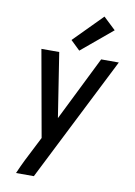

<svg xmlns="http://www.w3.org/2000/svg" viewBox="-104 -844 784 1114"><g transform="rotate(10 288.0 -286.5)"><path d="M71 205H176L547 -530H443L255 -151L196 -530H91L182 -21L150 42Q129 82 109 122.5Q89 163 71 205ZM309 -558 491 -710 419 -778 254 -611Z"/></g></svg>

Font: Iosevka Sparkle Medium Oblique
Style: Regular
Weight: 500
Italic angle: -9°
Designer: Belleve Invis
Foundry: Belleve Invis
Version: Version 4.5.0; ttfautohint (v1.8.3)